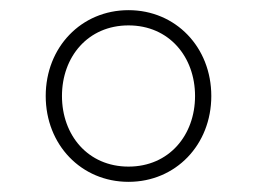

<svg xmlns="http://www.w3.org/2000/svg" viewBox="-20 -730 506 378"><path d="M233 -372C326 -372 396 -445 396 -541C396 -637 326 -710 233 -710C140 -710 70 -637 70 -541C70 -445 140 -372 233 -372ZM233 -402C153 -402 102 -464 102 -541C102 -618 153 -680 233 -680C313 -680 364 -618 364 -541C364 -464 313 -402 233 -402Z"/></svg>

Font: IBM Plex Thai Looped ExtraLight
Style: Regular
Weight: 200
Designer: Mike Abbink, Paul van der Laan, Pieter van Rosmalen, Ben Mitchell, Mark Frömberg
Foundry: Bold Monday
Version: Version 1.0